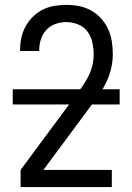

<svg xmlns="http://www.w3.org/2000/svg" viewBox="-20 -763 540 783"><path d="M64 0V-70L284 -367Q298 -386 312.5 -406Q327 -426 338.5 -448Q350 -470 356 -493.5Q362 -517 362 -542Q362 -566 356.5 -590.5Q351 -615 336.5 -634.5Q322 -654 298.5 -663.5Q275 -673 251 -673Q228 -673 206.5 -665.5Q185 -658 169.5 -641.5Q154 -625 147 -603.5Q140 -582 140 -559V-555H62V-561Q62 -586 67.5 -610.5Q73 -635 85 -656.5Q97 -678 115 -695.5Q133 -713 155 -724Q177 -735 201.5 -739Q226 -743 251 -743Q277 -743 303 -738Q329 -733 352 -720Q375 -707 392.5 -687.5Q410 -668 421 -644Q432 -620 436 -594Q440 -568 440 -542Q440 -512 433 -483Q426 -454 413 -427Q400 -400 383 -376Q366 -352 348 -328L347 -326Q346 -326 346 -326V-325L157 -70H436V0ZM32 -337V-399H468V-337Z"/></svg>

Font: Moesevka
Style: Regular
Weight: 400
Monospace: yes
Designer: Belleve Invis
Foundry: Belleve Invis
Version: Version 32.5.0; ttfautohint (v1.8.4)